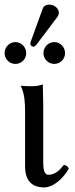

<svg xmlns="http://www.w3.org/2000/svg" viewBox="-25 -804 326 835"><path d="M189 -784C176 -784 165 -778 161 -767L109 -624C108 -621 107 -617 107 -614C107 -607 113 -601 121 -601C125 -601 130 -605 133 -609L225 -731C229 -736 231 -744 231 -749C231 -769 209 -784 189 -784ZM-5 -573C-5 -547 16 -526 42 -526C68 -526 89 -547 89 -573C89 -599 68 -621 42 -621C16 -621 -5 -599 -5 -573ZM164 -573C164 -547 185 -526 211 -526C237 -526 258 -547 258 -573C258 -599 237 -621 211 -621C185 -621 164 -599 164 -573ZM84 -322V-81C84 -21.5 111 11 167 11C210 11 253 -33 274 -70C271.4 -79.9 263.6 -84.8 253 -87C234 -63 214 -44 186 -44C171 -44 163 -58 163 -99V-343C163 -375 161 -437 161 -437C146 -431 130 -429 111 -429C99 -429 74 -430 68 -431L66 -429C83 -394 84 -350 84 -322Z"/></svg>

Font: Libertinus Serif
Style: Regular
Weight: 400
Designer: Philipp H. Poll
Foundry: Khaled Hosny
Version: Version 6.2